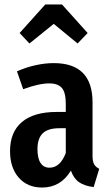

<svg xmlns="http://www.w3.org/2000/svg" viewBox="-20 -826 494 861"><path d="M425 -69 400 13Q359 8 334.5 -9Q310 -26 298 -61Q252 15 169 15Q103 15 64 -29.5Q25 -74 25 -148Q25 -234 78.5 -279Q132 -324 234 -324H275V-361Q275 -411 257.5 -431.5Q240 -452 201 -452Q154 -452 84 -426L56 -506Q96 -524 139 -533.5Q182 -543 221 -543Q395 -543 395 -367V-128Q395 -102 402 -89.5Q409 -77 425 -69ZM275 -140V-251H246Q195 -251 171.5 -228Q148 -205 148 -157Q148 -116 162 -95Q176 -74 202 -74Q250 -74 275 -140ZM112 -631 68 -678 183 -806H258L373 -678L328 -631L221 -719Z"/></svg>

Font: Fira Sans Extra Condensed Medium
Style: Regular
Weight: 500
Width: 1
Designer: Carrois Corporate & Edenspiekermann AG
Foundry: Carrois Corporate GbR & Edenspiekermann AG
Version: Version 4.203